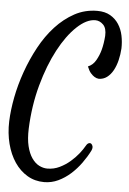

<svg xmlns="http://www.w3.org/2000/svg" viewBox="-61 -782 675 1008"><g transform="rotate(5 277.0 -278.0)"><path d="M210 181.6Q161.1 181.6 121.6 158.2Q82 134.8 54.2 93.8Q26.4 52.7 12.2 -2.4Q-2 -57.6 0 -120.1Q2 -178.7 15.1 -247.1Q28.3 -315.4 52.7 -384.3Q77.1 -453.1 111.8 -517.1Q146.5 -581.1 191.4 -629.9Q236.3 -678.7 291 -708.5Q345.7 -738.3 411.1 -738.3Q451.2 -738.3 479 -722.2Q506.8 -706.1 523.9 -679.7Q541 -653.3 547.9 -620.1Q554.7 -586.9 553.7 -552.7Q551.8 -520.5 544.4 -490.2Q537.1 -460 523.9 -436Q510.7 -412.1 491.7 -397.9Q472.7 -383.8 448.2 -383.8Q436.5 -384.8 425.8 -391.6Q416 -397.5 405.8 -409.2Q395.5 -420.9 386.7 -443.4Q413.1 -454.1 428.2 -481Q443.4 -507.8 451.2 -537.1Q460 -570.3 462.9 -611.3Q464.8 -651.4 446.3 -669.9Q427.7 -688.5 404.3 -688.5Q358.4 -688.5 307.6 -640.6Q256.8 -592.8 213.4 -511.2Q169.9 -429.7 140.1 -321.3Q110.4 -212.9 105.5 -91.8Q103.5 -37.1 112.8 1Q122.1 39.1 139.2 63.5Q156.2 87.9 177.7 98.6Q199.2 109.4 220.7 109.4Q254.9 109.4 285.2 94.7Q315.4 80.1 340.3 58.6Q365.2 37.1 383.3 14.2Q401.4 -8.8 411.1 -26.4Q418 -39.1 425.8 -42Q433.6 -44.9 439.5 -40.5Q445.3 -36.1 447.3 -26.9Q449.2 -17.6 443.4 -4.9Q426.8 28.3 402.8 61.5Q378.9 94.7 349.1 121.6Q319.3 148.4 284.2 165Q249 181.6 210 181.6Z"/></g></svg>

Font: Satisfy
Style: Regular
Weight: 400
Designer: Font Diner, Inc
Foundry: Font Diner, Inc
Version: Version 1.001